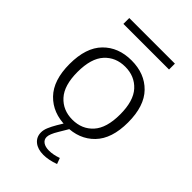

<svg xmlns="http://www.w3.org/2000/svg" viewBox="-253 -751 1049 1049"><g transform="rotate(45 271.0 -226.5)"><path d="M451.2 -656.7V-611.3H98.6V-656.7ZM371.1 152.3 383.8 186.5Q335 204.1 294.9 204.1Q251.5 204.1 225.3 182.9Q199.2 161.6 199.2 126Q199.2 106.9 208.3 85.4Q217.3 64 232.4 38.1L255.4 0V-5.4L297.4 -1L298.8 0L264.6 57.6Q238.8 100.1 238.8 122.1Q238.8 142.6 255.4 154.3Q272 166 300.8 166Q333 166 371.1 152.3ZM271.5 -502Q373.5 -502 435.5 -438.5Q497.6 -375 497.6 -248.5Q497.6 -122.6 435.3 -58.6Q373 5.4 271.5 5.4Q169.9 5.4 107.7 -58.6Q45.4 -122.6 45.4 -248.5Q45.4 -375 107.7 -438.5Q169.9 -502 271.5 -502ZM271.5 -453.1Q198.2 -453.1 152.6 -403.1Q106.9 -353 106.9 -248.5Q106.9 -144.5 152.6 -94.2Q198.2 -43.9 271.5 -43.9Q345.2 -43.9 390.6 -94.2Q436 -144.5 436 -248.5Q436 -353 390.4 -403.1Q344.7 -453.1 271.5 -453.1Z"/></g></svg>

Font: Estedad-FD Light
Style: Regular
Weight: 300
Designer: Amin Abedi
Version: Version 7.3